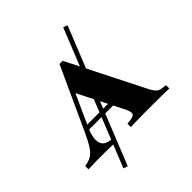

<svg xmlns="http://www.w3.org/2000/svg" viewBox="-250 -865 1165 1165"><g transform="rotate(-45 333.0 -282.0)"><path d="M167.7 155.6 140.3 145.2 487.1 -718.5 514.5 -708.1ZM165.3 -181.5Q135.5 -113.7 145.2 -75.4Q154.8 -37.1 206.5 -30.6L221 -29V0Q183.1 -1.6 153.2 -2Q123.4 -2.4 93.5 -2.4Q64.5 -2.4 39.1 -2Q13.7 -1.6 -13.7 0V-29L1.6 -31.5Q29 -37.1 48.8 -50.8Q68.5 -64.5 87.5 -94.4Q106.5 -124.2 130.6 -177.4L313.7 -576.6H341.1L591.1 -81.5Q600.8 -63.7 609.7 -53.2Q618.5 -42.7 629.8 -37.9Q641.1 -33.1 658.1 -31.5L679.8 -29V0Q665.3 -0.8 644.4 -1.2Q623.4 -1.6 599.6 -2Q575.8 -2.4 553.2 -2.4H542.7H533.9Q510.5 -2.4 484.7 -2.4Q458.9 -2.4 433.9 -2Q408.9 -1.6 387.1 -1.2Q365.3 -0.8 349.2 0V-29L372.6 -31.5Q405.6 -34.7 412.5 -48.4Q419.4 -62.1 399.2 -102.4L246.8 -403.2L269.4 -410.5ZM143.5 -168.5 157.3 -197.6H400.8L415.3 -168.5Z"/></g></svg>

Font: Playfair 5pt SemiExpanded Light Black
Style: Regular
Weight: 900
Version: Version 2.203